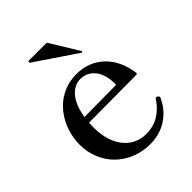

<svg xmlns="http://www.w3.org/2000/svg" viewBox="-203 -826 957 957"><g transform="rotate(-45 275.5 -347.5)"><path d="M377 -551C379 -550 379 -550 380 -550C382 -550 384 -553 384 -554C384 -555 384 -555 383 -557L293 -704C291 -707 288 -709 284 -709H165C161 -709 158 -706 158 -703C158 -701 158 -699 161 -697ZM492 -127C490 -129 487 -131 484 -131C481 -131 478 -130 475 -125C439 -71 388 -36 320 -36C218 -36 156 -122 156 -242C156 -255 156 -267 157 -278L492 -280C497 -280 500 -283 499 -289C482 -416 397 -494 285 -494C125 -494 46 -352 46 -234C46 -91 154 14 298 14C409 14 472 -58 495 -111C497 -114 498 -116 498 -119C498 -122 495 -125 492 -127ZM280 -463C334 -463 384 -421 386 -331V-316L161 -314C178 -428 236 -463 280 -463Z"/></g></svg>

Font: Shippori Mincho OTF SemiBold
Style: Regular
Weight: 600
Designer: FONTDASU
Foundry: FONTDASU / Google Inc. / but / Adobe
Version: Version 3.300;hotconv 1.0.109;makeotfexe 2.5.65596